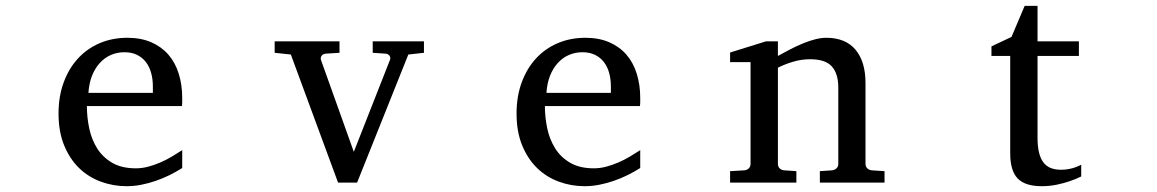

<svg xmlns="http://www.w3.org/2000/svg" viewBox="-20 -623 3946 655"><path d="M601.6 -49.8Q580.6 -36.6 557.9 -25.4Q535.2 -14.2 511 -5.9Q486.8 2.4 461.9 7.3Q437 12.2 411.6 12.2Q366.2 12.2 324.2 -3.2Q282.2 -18.6 250.2 -49.3Q218.3 -80.1 199 -126.7Q179.7 -173.3 179.7 -235.8Q179.7 -294.4 197.3 -342Q214.8 -389.6 246.1 -423.6Q277.3 -457.5 320.3 -475.8Q363.3 -494.1 414.6 -494.1Q460.9 -494.1 496.1 -478.8Q531.2 -463.4 554.7 -436.3Q578.1 -409.2 589.8 -371.3Q601.6 -333.5 601.6 -289.1V-275.9Q601.6 -268.1 600.6 -261.2H276.4Q276.4 -223.1 284.4 -185.1Q292.5 -147 311.5 -116.7Q330.6 -86.4 362.8 -67.6Q395 -48.8 443.4 -48.8Q464.8 -48.8 485.8 -54.4Q506.8 -60.1 527.1 -68.8Q547.4 -77.6 565.9 -88.6Q584.5 -99.6 601.6 -110.8ZM501.5 -328.1Q501.5 -353 495.6 -374.3Q489.7 -395.5 477.8 -411.1Q465.8 -426.8 447.5 -435.8Q429.2 -444.8 404.3 -444.8Q379.4 -444.8 357.9 -435.3Q336.4 -425.8 320.1 -407.7Q303.7 -389.6 293.7 -364Q283.7 -338.4 281.7 -306.2H501.5Z M1373 -437 1198.2 0H1133.3L972.2 -437L917 -442.9V-481.9H1138.2V-442.9L1090.3 -439.9Q1082 -439 1077.1 -432.6Q1072.3 -426.3 1075.2 -418L1187 -105L1310.1 -418Q1313.5 -425.8 1309.1 -432.4Q1304.7 -439 1296.4 -439.9L1251.5 -442.9V-481.9H1426.3V-442.9Z M2164.1 -49.8Q2143.1 -36.6 2120.4 -25.4Q2097.7 -14.2 2073.5 -5.9Q2049.3 2.4 2024.4 7.3Q1999.5 12.2 1974.1 12.2Q1928.7 12.2 1886.7 -3.2Q1844.7 -18.6 1812.7 -49.3Q1780.8 -80.1 1761.5 -126.7Q1742.2 -173.3 1742.2 -235.8Q1742.2 -294.4 1759.8 -342Q1777.3 -389.6 1808.6 -423.6Q1839.8 -457.5 1882.8 -475.8Q1925.8 -494.1 1977.1 -494.1Q2023.4 -494.1 2058.6 -478.8Q2093.8 -463.4 2117.2 -436.3Q2140.6 -409.2 2152.3 -371.3Q2164.1 -333.5 2164.1 -289.1V-275.9Q2164.1 -268.1 2163.1 -261.2H1838.9Q1838.9 -223.1 1846.9 -185.1Q1855 -147 1874 -116.7Q1893.1 -86.4 1925.3 -67.6Q1957.5 -48.8 2005.9 -48.8Q2027.3 -48.8 2048.3 -54.4Q2069.3 -60.1 2089.6 -68.8Q2109.9 -77.6 2128.4 -88.6Q2147 -99.6 2164.1 -110.8ZM2064 -328.1Q2064 -353 2058.1 -374.3Q2052.2 -395.5 2040.3 -411.1Q2028.3 -426.8 2010 -435.8Q1991.7 -444.8 1966.8 -444.8Q1941.9 -444.8 1920.4 -435.3Q1898.9 -425.8 1882.6 -407.7Q1866.2 -389.6 1856.2 -364Q1846.2 -338.4 1844.2 -306.2H2064Z M2776.9 0V-39.1L2818.8 -42Q2827.6 -43 2833.7 -48.8Q2839.8 -54.7 2839.8 -64V-324.2Q2839.8 -371.6 2817.9 -396.2Q2795.9 -420.9 2743.7 -420.9Q2714.8 -420.9 2687 -412.8Q2659.2 -404.8 2633.8 -392.1V-64Q2633.8 -54.7 2639.6 -48.8Q2645.5 -43 2654.8 -42L2696.8 -39.1V0H2470.7V-39.1L2519.5 -42Q2528.8 -43 2534.7 -48.8Q2540.5 -54.7 2540.5 -64V-411.1H2470.7V-443.8L2592.8 -481.9H2633.8V-432.1Q2654.8 -443.8 2676.5 -455.1Q2698.2 -466.3 2719.7 -475.1Q2741.2 -483.9 2761.2 -489Q2781.2 -494.1 2798.8 -494.1Q2864.3 -494.1 2898.4 -453.6Q2932.6 -413.1 2932.6 -339.8V-64Q2932.6 -54.7 2938.7 -48.8Q2944.8 -43 2953.6 -42L2997.6 -39.1V0Z M3668.5 -21Q3649.9 -11.7 3627.9 -4.4Q3609.4 2 3585 7.1Q3560.5 12.2 3533.7 12.2Q3477.1 12.2 3451.7 -14.2Q3426.3 -40.5 3426.3 -100.1V-432.1H3362.3V-464.8L3430.7 -497.1L3475.6 -603H3519.5V-481.9H3660.6V-432.1H3519.5V-152.8Q3519.5 -123 3524.7 -102.3Q3529.8 -81.5 3539.8 -68.6Q3549.8 -55.7 3564.7 -49.8Q3579.6 -43.9 3599.6 -43.9Q3614.3 -43.9 3626.7 -46.4Q3639.2 -48.8 3648.4 -52.2Q3659.2 -56.2 3668.5 -61Z"/></svg>

Font: BabelStone Ogham Fixed
Style: Regular
Weight: 400
Monospace: yes
Designer: Andrew West
Foundry: BabelStone
Version: Version 2.02 March 14, 2022